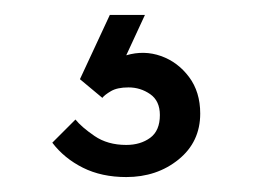

<svg xmlns="http://www.w3.org/2000/svg" viewBox="-20 -29 338 257"><path d="M149 208Q116 208 91 195.5Q66 183 50 162L81 131Q89 141 106.5 153Q124 165 149 165Q168 165 181 155.5Q194 146 194 125Q194 106 181 97Q168 88 152 88Q137 88 128.5 93Q120 98 117 102L87 77L127 -9H174L149 45Q173 38 195.5 46Q218 54 233 74Q248 94 248 123Q248 161 219 184.5Q190 208 149 208Z"/></svg>

Font: Inclusive Sans Light
Style: Regular
Weight: 300
Designer: Olivia King
Foundry: Olivia King
Version: Version 2.004